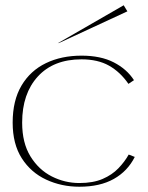

<svg xmlns="http://www.w3.org/2000/svg" viewBox="-20 -695 561 728"><path d="M281 13Q213 13 155 -14Q97 -41 62.5 -95Q28 -149 28 -230Q28 -314 61.5 -370.5Q95 -427 154 -455.5Q213 -484 289 -484Q362 -484 411.5 -458.5Q461 -433 488 -391L467 -377Q436 -422 393.5 -446Q351 -470 289 -470Q183 -470 123.5 -405Q64 -340 64 -230Q64 -153 95.5 -102Q127 -51 176.5 -26Q226 -1 281 -1Q333 -1 369 -16.5Q405 -32 429 -57Q453 -82 468 -109L491 -100Q464 -46 411.5 -16.5Q359 13 281 13ZM206 -533 199 -531 449 -675 463 -652Z"/></svg>

Font: Panamera Thin
Style: Regular
Weight: 100
Designer: Bastien Sozeau
Foundry: NBR — Bastien Sozeau
Version: Version 3.003;gftools[0.9.33]